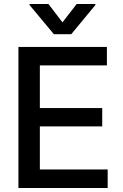

<svg xmlns="http://www.w3.org/2000/svg" viewBox="-20 -942 615 962"><path d="M72.3 -707H515.6V-614.3H179.7V-400.4H492.2V-308.6H179.7V-92.8H519.5V0H72.3ZM293 -830.1 364.3 -921.9H458V-917L336.9 -770.5H250L127.9 -917V-921.9H222.7Z"/></svg>

Font: Pretendard Std Medium
Style: Regular
Weight: 500
Designer: Base glyphs from Inter by Rasmus Andersson; Hangeul glyphs from Noto Sans CJK(Source Han Sans) by Jang Soo-young and Kan
Foundry: Kil Hyung-jin
Version: Version 1.309